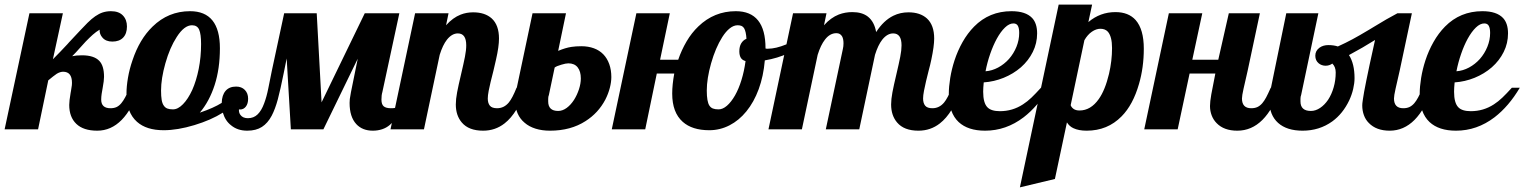

<svg xmlns="http://www.w3.org/2000/svg" viewBox="-58 -557 6566 827"><path d="M240.2 -105Q240.2 -122.1 246.1 -156.2Q247.1 -164.1 248 -167Q249 -176.8 250 -180.2Q252 -189.9 252 -200.2Q252 -248 213.9 -248Q201.2 -248 186.5 -239.3L170.4 -227.5L149.9 -210.9L106 0H-38.1L68.8 -500H212.9L169.9 -301.8Q202.1 -334 232.4 -366.7L239.7 -375Q297.9 -437.5 318.8 -458.5Q353.5 -493.2 384.3 -503.4Q401.4 -508.8 419.9 -508.8Q453.6 -508.8 471.2 -490.5Q488.8 -472.2 488.8 -442.9Q488.8 -412.1 472.4 -395Q456.1 -377.9 425.8 -377.9Q397.9 -377.9 383.3 -395Q370.1 -409.7 371.1 -429.2Q355.5 -419.9 341.6 -407.5Q327.6 -395 311 -377.9L301.3 -367.2Q294.4 -360.4 282.7 -346.7Q270.5 -332.5 252.9 -314.9Q270 -318.8 294.9 -318.8Q346.7 -318.8 369.6 -294.9Q390.1 -273.9 390.1 -226.1Q390.1 -210 384.3 -178.7Q381.8 -166.5 379.9 -153.1Q377.9 -139.6 377.9 -127.9Q377.9 -90.8 418 -90.8Q433.1 -90.8 444.1 -95.9Q455.1 -101.1 464.4 -112.3Q473.1 -122.6 481.4 -138.2Q489.7 -153.8 501 -179.2H543Q480 5.9 360.8 5.9Q301.3 5.9 270.8 -23.4Q240.2 -52.7 240.2 -105Z M937.5 -17.1Q912.1 -36.6 901.9 -71.8Q850.6 -39.6 779.3 -18.1Q706.5 3.9 647 3.9Q572.8 3.9 532.2 -32.2Q486.8 -72.3 486.8 -153.8Q486.8 -184.6 493.2 -221.9Q499.5 -259.3 512.7 -297.4Q543 -388.2 599.1 -442.4Q667 -508.8 760.7 -508.8Q889.2 -508.8 889.2 -349.1Q889.2 -260.7 866.5 -190.7Q843.8 -120.6 802.7 -71.8Q861.8 -91.8 897 -113.8Q897.9 -147.5 913.8 -165.8Q929.7 -184.1 959 -184.1Q982.4 -184.1 996.6 -169.7Q1010.7 -155.3 1010.7 -131.8Q1010.7 -110.4 1001 -97.9Q991.2 -85.4 976.6 -85.4Q973.1 -85.4 971.2 -85.9Q970.2 -71.3 978 -61.5Q988.3 -47.9 1009.8 -47.9Q1034.7 -47.9 1051.5 -64.2Q1068.4 -80.6 1079.6 -111.3Q1090.3 -139.2 1097.7 -176.8L1112.8 -252L1166 -500H1306.2L1327.1 -116.2L1513.2 -500H1662.1L1588.9 -160.2Q1585 -147.5 1585 -127.9Q1585 -107.4 1594.7 -99.1Q1604.5 -90.8 1626 -90.8Q1638.7 -90.8 1644.8 -92.3Q1650.9 -93.8 1658.2 -97.2Q1654.8 -47.9 1621.1 -19Q1606.4 -6.3 1587.6 -0.2Q1568.8 5.9 1547.9 5.9Q1502.9 5.9 1476.6 -22.5Q1447.8 -53.7 1447.8 -113.8Q1447.8 -117.7 1448.7 -130.4Q1449.2 -135.3 1453.6 -159.7Q1460 -193.8 1482.9 -304.2L1335 0H1194.8L1176.8 -305.2L1164.1 -242.2Q1149.9 -171.4 1138.7 -129.4Q1127.4 -87.4 1112.3 -58.6Q1095.2 -26.4 1070.1 -10.3Q1044.9 5.9 1006.8 5.9Q965.3 5.9 937.5 -17.1ZM770 -169.4Q787.6 -209 797.9 -260.3Q808.1 -311.5 808.1 -367.2Q808.1 -410.2 799.8 -429.2Q791.5 -448.2 769 -448.2Q735.4 -448.2 703.1 -397.5Q673.3 -351.6 654.3 -284.2Q635.7 -218.3 635.7 -167Q635.7 -142.1 638.4 -126.5Q641.1 -110.8 647.5 -102.1Q653.3 -93.3 662.6 -89.6Q671.9 -85.9 687 -85.9Q708.5 -85.9 730.2 -108.2Q752 -130.4 770 -169.4Z M1931.2 -29.3Q1905.3 -59.6 1905.3 -106.9Q1905.3 -129.4 1910.9 -159.2Q1916.5 -189 1927.7 -235.8Q1939 -283.7 1944.6 -312.3Q1950.2 -340.8 1950.2 -361.8Q1950.2 -413.1 1914.1 -413.1Q1888.7 -413.1 1867.2 -386.2Q1849.1 -363.3 1835.9 -320.8L1768.1 0H1624L1730 -500H1874L1863.3 -448.2Q1892.6 -481 1926.3 -494.1Q1951.2 -503.9 1980 -503.9Q2030.8 -503.9 2060.1 -477.5Q2091.3 -448.7 2091.3 -391.1Q2091.3 -356.4 2078.6 -300.8Q2075.2 -284.7 2067.4 -252.4Q2053.2 -198.2 2046.9 -166Q2043 -145.5 2043 -132.8Q2043 -112.8 2052 -101.8Q2061 -90.8 2083 -90.8Q2112.8 -90.8 2133.3 -115.2Q2148.9 -133.8 2167 -179.2H2209Q2171.9 -69.3 2115.2 -25.4Q2075.2 5.9 2022.9 5.9Q1960.9 5.9 1931.2 -29.3Z M2201.7 -28.3Q2182.1 -44.4 2171.6 -68.4Q2161.1 -92.3 2161.1 -122.1Q2161.1 -154.8 2168 -179.2L2235.8 -500H2379.9L2346.2 -337.9Q2377.4 -351.1 2403.3 -355Q2421.9 -357.9 2445.8 -357.9Q2475.6 -357.9 2499.8 -349.1Q2523.9 -340.3 2540.5 -323.2Q2557.1 -306.2 2566.2 -281Q2575.2 -255.9 2575.2 -225.1Q2575.2 -203.6 2568.6 -178.2Q2562 -152.8 2549.3 -127.9Q2519 -70.3 2464.4 -35.6Q2400.4 5.9 2311 5.9Q2276.4 5.9 2248.5 -2.9Q2220.7 -11.7 2201.7 -28.3ZM2414.6 -127Q2427.7 -147.9 2435.8 -172.6Q2443.8 -197.3 2443.8 -219.2Q2443.8 -249.5 2430.2 -266.8Q2416.5 -284.2 2390.1 -284.2Q2378.9 -284.2 2359.9 -278.3Q2339.4 -272.5 2331.1 -266.1L2306.2 -147.9Q2303.2 -141.1 2303.2 -131.1Q2303.2 -121.1 2303.2 -120.1Q2303.2 -79.1 2346.2 -79.1Q2364.7 -79.1 2382.6 -92Q2400.4 -105 2414.6 -127Z M2882.8 -32.2Q2837.4 -72.3 2837.4 -153.8Q2837.4 -191.9 2846.2 -240.2H2771L2721.2 0H2577.1L2683.1 -500H2827.1L2785.2 -299.8H2863.3Q2877.4 -341.3 2899.2 -378.4Q2920.9 -415.5 2950.2 -443.4Q3018.1 -508.8 3111.3 -508.8Q3239.3 -508.8 3239.3 -349.1V-348.1Q3242.2 -347.2 3244.1 -347.2H3250Q3283.2 -347.2 3328.6 -365.7Q3368.7 -382.3 3404.3 -407.2L3413.1 -379.9Q3383.8 -349.1 3337.6 -327.6Q3291.5 -306.2 3236.3 -296.9Q3230.5 -229 3210 -173.1Q3189.5 -117.2 3156.7 -77.1Q3125 -38.1 3084 -17.1Q3043 3.9 2997.1 3.9Q2923.3 3.9 2882.8 -32.2ZM3107.9 -146Q3124 -174.3 3135.7 -212.4Q3147.5 -250.5 3153.3 -293.9Q3138.7 -297.9 3132.6 -308.6Q3126.5 -319.3 3126.5 -335.9Q3126.5 -356.4 3134.5 -370.1Q3142.6 -383.8 3157.2 -390.1Q3155.3 -421.9 3147 -435.5Q3142.6 -442.4 3136 -445.3Q3129.4 -448.2 3119.1 -448.2Q3102.1 -448.2 3085.2 -434.8Q3068.4 -421.4 3053.2 -397.5Q3023.9 -351.1 3004.9 -284.2Q2986.3 -218.3 2986.3 -167Q2986.3 -119.1 2997.6 -102.1Q3003.4 -93.3 3012.7 -89.6Q3022 -85.9 3037.1 -85.9Q3055.2 -85.9 3073.2 -101.6Q3091.3 -117.2 3107.9 -146Z M3806.2 -29.3Q3780.3 -59.6 3780.3 -106.9Q3780.3 -129.4 3785.9 -159.2Q3791.5 -189 3802.7 -235.8Q3814 -283.7 3819.6 -312.3Q3825.2 -340.8 3825.2 -361.8Q3825.2 -413.1 3789.1 -413.1Q3763.7 -413.1 3742.2 -386.2Q3724.1 -363.3 3710.9 -320.8L3643.1 0H3499L3572.3 -345.2Q3575.2 -356.9 3575.2 -370.1Q3575.2 -390.1 3568.8 -400.9Q3560.5 -414.1 3544.9 -414.1Q3516.6 -414.1 3495.6 -386.7Q3477.1 -363.3 3463.9 -320.8L3396 0H3252L3357.9 -500H3502L3491.2 -448.2Q3520.5 -481 3555.2 -494.6Q3582.5 -504.9 3613.3 -504.9Q3655.3 -504.9 3680.2 -485.4Q3708 -463.4 3715.8 -418.9Q3748 -468.8 3790 -489.3Q3819.8 -503.9 3855 -503.9Q3905.3 -503.9 3934.6 -477.5Q3965.8 -448.7 3965.8 -391.1Q3965.8 -358.4 3953.6 -300.8Q3948.7 -276.9 3941.9 -252.4Q3929.7 -205.6 3921.9 -166Q3918 -145.5 3918 -132.8Q3918 -112.8 3927 -101.8Q3936 -90.8 3958 -90.8Q3987.8 -90.8 4008.3 -115.2Q4023.9 -133.8 4042 -179.2H4084Q4046.9 -69.3 3990.2 -25.4Q3950.2 5.9 3897.9 5.9Q3835.9 5.9 3806.2 -29.3Z M4071.3 -31.2Q4028.8 -70.8 4028.8 -152.8Q4028.8 -183.6 4034.9 -221.2Q4041 -258.8 4053.2 -296.4Q4066.9 -338.4 4088.1 -376Q4109.4 -413.6 4137.7 -442.4Q4203.1 -508.8 4298.8 -508.8Q4359.9 -508.8 4387.7 -479.5Q4409.2 -456.5 4409.2 -413.1Q4409.2 -370.6 4390.6 -333.3Q4372.1 -295.9 4339.4 -267.1Q4306.6 -238.8 4265.1 -221.9Q4223.6 -205.1 4179.2 -202.1Q4176.8 -176.8 4176.8 -162.1Q4176.8 -113.3 4195.3 -94.7Q4211.4 -78.1 4249 -78.1Q4303.2 -78.1 4348.1 -107.4Q4367.2 -119.6 4384.8 -136.5Q4402.3 -153.3 4425.8 -179.2H4460Q4412.6 -99.1 4351.1 -51.8Q4275.4 5.9 4185.1 5.9Q4111.3 5.9 4071.3 -31.2ZM4288.1 -303.2Q4308.6 -326.7 4320.3 -355.7Q4332 -384.8 4332 -415Q4332 -435.1 4326.4 -445.6Q4320.8 -456.1 4307.1 -456.1Q4289.1 -456.1 4270.8 -438.5Q4252.4 -420.9 4235.4 -390.1Q4219.7 -361.3 4207 -324.7Q4194.3 -288.1 4187 -250Q4214.8 -252 4241.2 -266.1Q4267.6 -280.3 4288.1 -303.2Z M4502 -537.1H4646L4629.9 -461.9Q4680.7 -504.9 4746.6 -504.9Q4802.7 -504.9 4833.5 -470.7Q4868.7 -430.7 4868.7 -347.2Q4868.7 -266.6 4848.1 -195.8Q4822.3 -105.5 4772.9 -55.7Q4712.4 5.9 4622.6 5.9Q4587.9 5.9 4565.4 -4.9Q4548.3 -12.7 4537.6 -29.8L4485.8 213.9L4335 250ZM4674.8 -130.4Q4702.1 -168.9 4718.8 -238.8Q4731.9 -294.9 4731.9 -350.1Q4731.9 -399.4 4713.9 -420.4Q4702.1 -433.1 4681.6 -433.1Q4663.6 -433.1 4645 -420.4Q4626.5 -407.7 4612.8 -383.8L4553.7 -104Q4557.1 -94.2 4566.7 -87.6Q4576.2 -81.1 4591.8 -81.1Q4640.1 -81.1 4674.8 -130.4Z M5182.6 -26.4Q5168.5 -40.5 5161.1 -59.8Q5153.8 -79.1 5153.8 -100.1Q5153.8 -118.7 5159.4 -150.4Q5165 -182.1 5176.8 -240.2H5065.9L5014.6 0H4870.6L4976.6 -500H5120.6L5077.6 -299.8H5189.5L5234.9 -500H5368.7L5315.9 -252L5298.3 -174.8Q5291.5 -144.5 5291.5 -132.8Q5291.5 -90.8 5331.5 -90.8Q5346.7 -90.8 5357.9 -95.9Q5369.1 -101.1 5378.9 -112.3Q5387.7 -122.6 5395.8 -137.7Q5403.8 -152.8 5415.5 -179.2H5457.5Q5394.5 5.9 5271.5 5.9Q5213.9 5.9 5182.6 -26.4Z M5409.7 -122.1Q5409.7 -154.8 5416.5 -179.2L5482.4 -500H5620.6L5546.4 -147.9Q5543.5 -141.1 5543.5 -131.1Q5543.5 -121.1 5543.5 -120.1Q5543.5 -79.1 5588.4 -79.1Q5608.4 -79.1 5627.9 -92Q5647.5 -105 5662.6 -127.4Q5677.7 -150.4 5686.5 -180.9Q5695.3 -211.4 5695.3 -245.1Q5695.3 -269 5680.7 -283.2Q5668 -273.9 5651.4 -273.9Q5643.6 -273.9 5635.7 -276.6Q5627.9 -279.3 5622.1 -284.2Q5607.4 -296.4 5607.4 -316.9Q5607.4 -338.4 5625.5 -351.6Q5641.1 -362.8 5663.6 -362.8Q5686.5 -362.8 5704.6 -356.9Q5738.3 -372.1 5768.1 -388.2Q5797.9 -404.3 5834.5 -426.3Q5839.4 -429.2 5845.9 -433.1Q5852.5 -437 5860.4 -441.9Q5916 -476.1 5961.4 -500H6023.4L5970.7 -252L5953.1 -174.8Q5946.3 -144.5 5946.3 -132.8Q5946.3 -90.8 5986.3 -90.8Q6001.5 -90.8 6012.7 -95.9Q6023.9 -101.1 6033.7 -112.3Q6042.5 -122.6 6050.5 -137.7Q6058.6 -152.8 6070.3 -179.2H6112.3Q6049.3 5.9 5927.7 5.9Q5870.1 5.9 5837.9 -27.3Q5823.7 -41.5 5816.7 -61Q5809.6 -80.6 5809.6 -103Q5809.6 -108.4 5810.1 -112.3Q5811.5 -126 5812.5 -129.9Q5815.9 -154.8 5827.1 -210Q5837.4 -262.2 5864.7 -384.8Q5813.5 -352.5 5752.4 -319.8Q5776.4 -282.7 5776.4 -220.2Q5776.4 -198.7 5770.5 -173.6Q5764.6 -148.4 5753.4 -124.5Q5726.1 -67.4 5680.7 -34.2Q5625 5.9 5552.7 5.9Q5484.4 5.9 5447 -27.8Q5409.7 -61.5 5409.7 -122.1Z M6099.6 -31.2Q6057.1 -70.8 6057.1 -152.8Q6057.1 -183.6 6063.2 -221.2Q6069.3 -258.8 6081.5 -296.4Q6095.2 -338.4 6116.5 -376Q6137.7 -413.6 6166 -442.4Q6231.4 -508.8 6327.1 -508.8Q6388.2 -508.8 6416 -479.5Q6437.5 -456.5 6437.5 -413.1Q6437.5 -370.6 6418.9 -333.3Q6400.4 -295.9 6367.7 -267.1Q6335 -238.8 6293.5 -221.9Q6252 -205.1 6207.5 -202.1Q6205.1 -176.8 6205.1 -162.1Q6205.1 -113.3 6223.6 -94.7Q6239.7 -78.1 6277.3 -78.1Q6331.5 -78.1 6376.5 -107.4Q6395.5 -119.6 6413.1 -136.5Q6430.7 -153.3 6454.1 -179.2H6488.3Q6440.9 -99.1 6379.4 -51.8Q6303.7 5.9 6213.4 5.9Q6139.6 5.9 6099.6 -31.2ZM6316.4 -303.2Q6336.9 -326.7 6348.6 -355.7Q6360.4 -384.8 6360.4 -415Q6360.4 -435.1 6354.7 -445.6Q6349.1 -456.1 6335.4 -456.1Q6317.4 -456.1 6299.1 -438.5Q6280.8 -420.9 6263.7 -390.1Q6248 -361.3 6235.4 -324.7Q6222.7 -288.1 6215.3 -250Q6243.2 -252 6269.5 -266.1Q6295.9 -280.3 6316.4 -303.2Z"/></svg>

Font: Pattaya
Style: Regular
Weight: 400
Designer: Pablo Impallari / Thai characters Designed by Thanarat Vachiruckul and Suppakit Chalermlarp
Foundry: Pablo Impallari
Version: Version 1.007;September 16, 2023;FontCreator 15.0.0.2934 64-